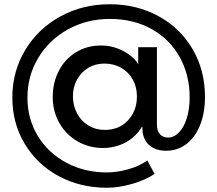

<svg xmlns="http://www.w3.org/2000/svg" viewBox="-20 -725 1021 903"><path d="M770 -78Q798 -78 821.5 -102Q845 -126 858.5 -169Q872 -212 872 -267Q872 -372 825.5 -456Q779 -540 693.5 -588Q608 -636 496 -636Q389 -636 300 -587Q211 -538 160 -453Q109 -368 109 -266Q109 -166 158 -85.5Q207 -5 292.5 40.5Q378 86 483 86Q529 86 581.5 71.5Q634 57 673 30L707 93Q664 122 601 140Q538 158 483 158Q357 158 255.5 103Q154 48 96 -49Q38 -146 38 -266Q38 -389 98.5 -489.5Q159 -590 263.5 -647.5Q368 -705 496 -705Q623 -705 725.5 -649Q828 -593 886 -493.5Q944 -394 944 -270Q944 -194 921 -136.5Q898 -79 856.5 -47.5Q815 -16 761 -16Q716 -16 686.5 -38.5Q657 -61 651 -103L649 -131Q619 -81 570.5 -55Q522 -29 463 -29Q400 -29 346 -59.5Q292 -90 260 -145Q228 -200 228 -269Q228 -336 256.5 -391.5Q285 -447 337 -479Q389 -511 455 -511Q498 -511 534.5 -496.5Q571 -482 596 -461.5Q621 -441 630 -422V-503H718V-139Q718 -109 732.5 -93.5Q747 -78 770 -78ZM323 -273Q323 -229 342 -192.5Q361 -156 395.5 -135Q430 -114 473 -114Q540 -114 582 -159Q624 -204 624 -272Q624 -315 605 -350Q586 -385 551 -405.5Q516 -426 471 -426Q428 -426 394.5 -405.5Q361 -385 342 -350Q323 -315 323 -273Z"/></svg>

Font: Montserrat arm2
Style: Regular
Weight: 400
Designer: Julieta Ulanovsky
Foundry: Julieta Ulanovsky
Version: Version 6.000